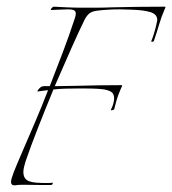

<svg xmlns="http://www.w3.org/2000/svg" viewBox="-20 -554 516 575"><path d="M23 1Q13 1 13 -9Q13 -17 20.5 -36.5Q28 -56 44 -93Q64 -139 84.5 -187Q105 -235 124 -284Q115 -283 107 -282Q99 -281 93 -280Q92 -280 92 -281Q92 -283 98 -289.5Q104 -296 112 -296H129Q149 -347 168.5 -398.5Q188 -450 204 -499Q207 -508 207 -513Q207 -521 201 -523.5Q195 -526 184 -526Q173 -526 155.5 -525Q138 -524 134 -524Q132 -524 132 -525Q132 -527 135.5 -530.5Q139 -534 141 -534Q158 -533 180.5 -532Q203 -531 223 -531Q246 -531 268.5 -531Q291 -531 313 -532Q353 -533 392.5 -533.5Q432 -534 472 -534Q477 -534 475 -530.5Q473 -527 473 -526Q463 -503 456 -479Q449 -455 441 -432Q440 -429 436 -429Q432 -429 433 -431Q436 -437 440.5 -451.5Q445 -466 448 -479Q451 -492 451 -494Q451 -511 431 -517.5Q411 -524 373 -525Q365 -525 356 -525.5Q347 -526 339 -526Q321 -526 304 -525Q287 -524 271 -522Q253 -520 244.5 -511Q236 -502 231 -490Q217 -462 193.5 -409Q170 -356 144 -296Q161 -296 177 -296.5Q193 -297 209 -297Q243 -298 275.5 -298.5Q308 -299 342 -299Q347 -299 345.5 -295.5Q344 -292 343 -291Q333 -268 329 -253.5Q325 -239 322 -227Q321 -225 316 -224Q311 -223 312 -225Q314 -229 316.5 -235Q319 -241 321 -251Q323 -263 319.5 -271.5Q316 -280 301 -284Q292 -287 274 -288Q256 -289 238.5 -289Q221 -289 211 -289Q195 -289 176 -288.5Q157 -288 140 -286Q116 -228 93.5 -170.5Q71 -113 57 -72Q55 -65 52.5 -56Q50 -47 50 -39Q50 -17 68 -11Q76 -8 88.5 -7Q101 -6 113 -6Q121 -6 127 -6Q133 -6 137 -7Q138 -7 138 -6Q138 0 132 0Q120 0 100.5 0Q81 0 62 -0.5Q43 -1 32 0Q29 1 23 1Z"/></svg>

Font: Explora
Style: Regular
Weight: 400
Designer: Robert E. Leuschke
Foundry: Robert E. Leuschke
Version: Version 1.010